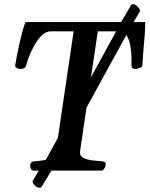

<svg xmlns="http://www.w3.org/2000/svg" viewBox="-20 -796 698 896"><path d="M121.1 -22Q121.1 -30.8 124.8 -36.4Q128.4 -42 139.2 -43Q162.6 -44.4 184.8 -48.3Q207 -52.2 222.7 -61.8Q238.3 -71.3 240.7 -88.9L323.7 -649.9H217.3Q198.7 -649.9 182.1 -636.7Q165.5 -623.5 151.9 -602.8Q138.2 -582 127.7 -559.8Q117.2 -537.6 110.6 -518.8Q104 -500 102.1 -490.2Q99.1 -481 91.3 -477.5Q83.5 -474.1 75.7 -474.1Q72.3 -474.1 65.9 -475.8Q59.6 -477.5 54.7 -481.4Q49.8 -485.4 50.8 -490.7Q53.7 -509.8 58.8 -535.9Q64 -562 70.1 -589.4Q76.2 -616.7 82.3 -640.1Q88.4 -663.6 93.3 -678.2Q98.1 -692.9 100.1 -692.9H657.7Q657.7 -660.2 654.8 -626Q651.9 -591.8 648.9 -557.6Q646 -523.4 644.5 -490.7Q643.1 -482.4 630.4 -478.3Q617.7 -474.1 612.3 -474.1Q604 -474.1 598.6 -477.5Q593.3 -481 593.8 -490.2Q594.2 -507.8 593.3 -534.7Q592.3 -561.5 587.2 -587.9Q582 -614.3 569.6 -632.1Q557.1 -649.9 534.7 -649.9H436.5L353.5 -89.4Q351.1 -68.8 368.9 -59.6Q386.7 -50.3 411.9 -47.4Q437 -44.4 456.5 -43Q466.3 -42 470.7 -38.8Q475.1 -35.6 472.7 -24.9Q472.2 -19 466.8 -9.5Q461.4 0 453.1 0H135.3Q127.9 0 124.5 -7.8Q121.1 -15.6 121.1 -22ZM633.8 -744.6 575.7 -645.5 564 -622.6 235.4 -23.4 223.1 -4.9 173.8 76.2Q170.9 80.1 165.5 80.1Q153.3 80.1 142.3 69.3Q131.3 58.6 131.8 49.3L183.1 -37.1L192.9 -48.3L521.5 -648.9L533.7 -673.3L591.3 -771.5Q594.2 -776.4 601.1 -776.4Q611.3 -776.4 622.8 -764.2Q634.3 -752 633.8 -744.6Z"/></svg>

Font: Gelasio Medium
Style: Italic
Weight: 500
Italic angle: -8.5°
Designer: Eben Sorkin
Foundry: Eben Sorkin
Version: Version 1.008